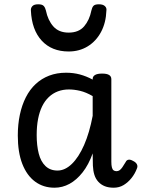

<svg xmlns="http://www.w3.org/2000/svg" viewBox="-20 -858 664 895"><path d="M234 17Q182 17 143.5 -11.5Q105 -40 84 -94Q63 -148 63 -226Q63 -278 72.5 -323Q82 -368 100.5 -404.5Q119 -441 146.5 -466.5Q174 -492 209.5 -505.5Q245 -519 288 -519Q322 -519 352 -511Q382 -503 412 -487V-490Q412 -502 423 -508.5Q434 -515 456 -515Q478 -515 488.5 -508.5Q499 -502 499 -489V-104Q499 -88 501.5 -78Q504 -68 509.5 -64Q515 -60 523 -60Q531 -60 537.5 -64.5Q544 -69 550.5 -78.5Q557 -88 566 -103Q570 -112 579 -113.5Q588 -115 600 -108Q613 -102 618 -92.5Q623 -83 618 -72Q609 -48 593 -28Q577 -8 556.5 4.5Q536 17 510 17Q486 17 468.5 10Q451 3 438.5 -10.5Q426 -24 420 -43Q414 -62 413 -86Q413 -99 412.5 -113.5Q412 -128 412 -143Q393 -90 365 -54.5Q337 -19 304 -1Q271 17 234 17ZM151 -228Q151 -180 160.5 -142.5Q170 -105 192 -84Q214 -63 248 -63Q283 -63 315 -94Q347 -125 372 -182Q397 -239 412 -318V-410Q381 -428 353.5 -434.5Q326 -441 301 -441Q273 -441 249.5 -432Q226 -423 207.5 -405.5Q189 -388 176.5 -362.5Q164 -337 157.5 -303.5Q151 -270 151 -228ZM300 -618Q221 -618 174.5 -668.5Q128 -719 124 -809Q123 -821 131 -829.5Q139 -838 158 -838Q177 -838 184 -830Q191 -822 194 -809Q203 -764 228.5 -735Q254 -706 300 -706Q347 -706 372 -735Q397 -764 406 -809Q409 -823 415.5 -830.5Q422 -838 441 -838Q460 -838 469 -829.5Q478 -821 476 -809Q474 -752 451 -709Q428 -666 389 -642Q350 -618 300 -618Z"/></svg>

Font: Playwrite GB S
Style: Regular
Weight: 400
Designer: Veronika Burian, José Scaglione
Foundry: TypeTogether
Version: Version 1.000